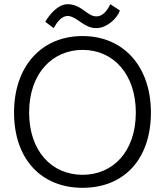

<svg xmlns="http://www.w3.org/2000/svg" viewBox="-20 -884 789 916"><path d="M438 -750H442C485 -750 538 -792 552 -834L506 -864C490 -828 466 -806 442 -806H438C396 -806 369 -864 302 -864C255 -863 215 -813 196 -780L236 -750C252 -778 273 -808 304 -808H306C351 -802 381 -750 438 -750ZM374 -646C522 -646 628 -529 628 -347C628 -160 518 -50 374 -50C226 -50 119 -164 119 -347C119 -535 231 -646 374 -646ZM374 -712C177 -712 47 -567 47 -347C47 -127 175 12 374 12C575 12 700 -128 700 -347C700 -568 568 -712 374 -712Z"/></svg>

Font: Mint Spirit
Style: Regular
Weight: 400
Designer: HARENDAL Hirwen
Foundry: Arkandis Digital Foundry.
Version: Version 1.004;FFEdit